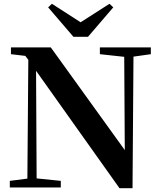

<svg xmlns="http://www.w3.org/2000/svg" viewBox="-20 -993 855 1017"><path d="M613 4 171 -618 174 -48 302 -35V0H32V-35L125 -47L130 -676L114 -697L38 -706V-742H249L641 -198L638 -692L509 -706V-742H779V-706L687 -693L682 4ZM369 -798 235 -954 255 -973 407 -875 560 -973 580 -954 446 -798Z"/></svg>

Font: GenRyuMin TW B
Style: Regular
Weight: 700
Version: Version 1.501;PS 1;hotconv 16.6.51;makeotf.lib2.5.65220